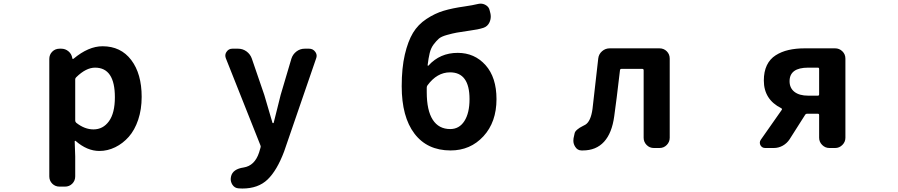

<svg xmlns="http://www.w3.org/2000/svg" viewBox="-20 -831 5040 1078"><path d="M314.5 216.8Q290 216.8 273.4 200.2Q256.8 183.6 256.8 159.2V-500Q256.8 -524.4 273.4 -541Q290 -557.6 314.5 -557.6H324.2Q346.7 -557.6 364.3 -543Q381.8 -528.3 385.7 -505.9L386.7 -502Q386.7 -500 388.7 -500Q390.6 -500 392.6 -501Q476.6 -571.3 555.7 -571.3Q658.2 -571.3 716.8 -494.1Q775.4 -417 775.4 -287.1Q775.4 -216.8 755.9 -158.7Q736.3 -100.6 703.1 -63Q669.9 -25.4 627 -4.4Q584 16.6 538.1 16.6Q468.8 16.6 404.3 -40Q402.3 -41 400.9 -40Q399.4 -39.1 399.4 -37.1L402.3 46.9V159.2Q402.3 183.6 385.7 200.2Q369.1 216.8 344.7 216.8ZM504.9 -104.5Q558.6 -104.5 591.8 -150.4Q625 -196.3 625 -285.2Q625 -451.2 513.7 -451.2Q462.9 -451.2 408.2 -397.5Q402.3 -392.6 402.3 -385.7V-154.3Q402.3 -146.5 408.2 -141.6Q455.1 -104.5 504.9 -104.5Z M1340.8 227.5Q1330.1 227.5 1320.3 226.6Q1296.9 225.6 1284.2 205.1Q1275.4 190.4 1275.4 174.8Q1275.4 168 1277.3 160.2V159.2Q1287.1 118.2 1347.7 109.4Q1410.2 99.6 1434.6 25.4L1442.4 -1Q1445.3 -7.8 1442.4 -14.6L1248 -503.9Q1245.1 -511.7 1245.1 -518.6Q1245.1 -530.3 1252 -540Q1263.7 -557.6 1284.2 -557.6H1317.4Q1342.8 -557.6 1363.8 -542.5Q1384.8 -527.3 1393.6 -502.9L1463.9 -297.9Q1466.8 -290 1509.8 -141.6Q1510.7 -139.6 1513.2 -139.6Q1515.6 -139.6 1516.6 -141.6Q1522.5 -167 1536.1 -219.2Q1549.8 -271.5 1555.7 -297.9L1616.2 -502Q1624 -526.4 1644.5 -542Q1665 -557.6 1690.4 -557.6H1715.8Q1737.3 -557.6 1750 -540Q1757.8 -529.3 1757.8 -517.6Q1757.8 -510.7 1754.9 -502.9L1575.2 19.5Q1535.2 126 1482.4 176.8Q1429.7 227.5 1340.8 227.5Z M2379.9 -351.6Q2376 -345.7 2376 -338.9V-313.5Q2376 -210.9 2409.7 -158.7Q2443.4 -106.4 2507.8 -106.4Q2558.6 -106.4 2587.4 -151.4Q2616.2 -196.3 2616.2 -274.4Q2616.2 -424.8 2506.8 -424.8Q2433.6 -424.8 2379.9 -351.6ZM2663.1 -808.6Q2670.9 -810.5 2678.7 -810.5Q2692.4 -810.5 2705.1 -803.7Q2725.6 -793 2729.5 -771.5L2733.4 -755.9Q2735.4 -747.1 2735.4 -738.3Q2735.4 -721.7 2728.5 -706.1Q2717.8 -682.6 2694.3 -674.8Q2664.1 -665 2618.2 -659.2Q2568.4 -652.3 2544.9 -647.9Q2521.5 -643.6 2489.7 -634.8Q2458 -626 2444.3 -614.3Q2430.7 -602.5 2415 -582Q2399.4 -561.5 2392.6 -533.2Q2385.7 -504.9 2380.9 -464.8Q2380.9 -462.9 2382.3 -461.9Q2383.8 -460.9 2385.7 -462.9Q2450.2 -534.2 2549.8 -534.2Q2644.5 -534.2 2706.1 -465.3Q2767.6 -396.5 2767.6 -274.4Q2767.6 -145.5 2694.3 -65.9Q2621.1 13.7 2509.8 13.7Q2378.9 13.7 2307.1 -80.6Q2235.4 -174.8 2235.4 -346.7Q2235.4 -449.2 2252.9 -524.4Q2270.5 -599.6 2298.8 -646.5Q2327.1 -693.4 2374.5 -724.6Q2421.9 -755.9 2470.7 -770.5Q2519.5 -785.2 2588.9 -794.9Q2635.7 -801.8 2663.1 -808.6Z M3252 13.7Q3249 13.7 3245.1 13.7Q3221.7 13.7 3209 -7.8Q3199.2 -23.4 3199.2 -41Q3199.2 -47.9 3200.2 -54.7L3205.1 -77.1Q3206.1 -85.9 3210.4 -92.3Q3214.8 -98.6 3222.2 -104.5Q3229.5 -110.4 3234.9 -113.8Q3240.2 -117.2 3251.5 -123Q3262.7 -128.9 3266.6 -130.9Q3296.9 -149.4 3306.6 -218.8Q3314.5 -285.2 3338.9 -502.9Q3341.8 -527.3 3360.4 -543.5Q3378.9 -559.6 3403.3 -559.6H3682.6Q3707 -559.6 3723.6 -543Q3740.2 -526.4 3740.2 -502V-57.6Q3740.2 -34.2 3723.6 -17.1Q3707 0 3682.6 0H3651.4Q3627 0 3610.4 -17.1Q3593.8 -34.2 3593.8 -57.6V-436.5Q3593.8 -444.3 3585.9 -444.3H3468.8Q3461.9 -444.3 3460.9 -436.5Q3440.4 -259.8 3428.7 -178.7Q3416 -84 3371.6 -35.2Q3327.1 13.7 3252 13.7Z M4572.3 -293.9Q4579.1 -293.9 4579.1 -301.8V-443.4Q4579.1 -451.2 4572.3 -451.2H4517.6Q4413.1 -451.2 4413.1 -375Q4413.1 -336.9 4440.4 -315.4Q4467.8 -293.9 4517.6 -293.9ZM4498 -559.6H4668.9Q4692.4 -559.6 4709.5 -543Q4726.6 -526.4 4726.6 -502V-57.6Q4726.6 -34.2 4709.5 -17.1Q4692.4 0 4668.9 0H4636.7Q4613.3 0 4596.2 -17.1Q4579.1 -34.2 4579.1 -57.6V-184.6Q4579.1 -192.4 4572.3 -192.4H4511.7Q4503.9 -192.4 4500 -185.5L4413.1 -48.8Q4398.4 -26.4 4375 -13.2Q4351.6 0 4324.2 0H4276.4Q4257.8 0 4249 -16.6Q4246.1 -23.4 4246.1 -30.3Q4246.1 -39.1 4252 -46.9L4369.1 -213.9Q4373 -219.7 4366.2 -223.6Q4268.6 -272.5 4268.6 -378.9Q4268.6 -428.7 4285.6 -464.4Q4302.7 -500 4335 -520.5Q4367.2 -541 4407.7 -550.3Q4448.2 -559.6 4498 -559.6Z"/></svg>

Font: Gen Jyuu Gothic Monospace Bold
Style: Bold
Weight: 700
Designer: [Source Han Sans]
Ryoko NISHIZUKA  (kana & ideographs); Paul D. Hunt (Latin, Greek & Cyrillic); Wenlong ZHANG  (bopomofo
Version: Version 1.002.20150607